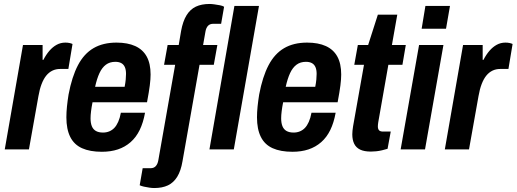

<svg xmlns="http://www.w3.org/2000/svg" viewBox="-20 -754 2607 969"><path d="M4 0 96 -527H195V-452H199Q213 -479 229.5 -498Q246 -517 266 -528Q286 -539 310 -539Q321 -539 330.5 -537Q340 -535 346 -532L325 -406H284Q262 -406 244.5 -397.5Q227 -389 213.5 -372.5Q200 -356 190 -330Q180 -304 174 -269L126 0Z M494 12Q434 12 394 -6Q354 -24 334.5 -63Q315 -102 315 -162Q315 -188 318 -217Q321 -246 326 -277Q343 -367 373.5 -425Q404 -483 452 -511Q500 -539 568 -539Q624 -539 662.5 -521.5Q701 -504 720.5 -468.5Q740 -433 740 -378Q740 -355 736 -323Q732 -291 722 -238H447Q442 -213 439.5 -192.5Q437 -172 437 -157Q437 -133 443.5 -117Q450 -101 464 -93Q478 -85 500 -85Q517 -85 531.5 -91Q546 -97 557 -108.5Q568 -120 576.5 -139Q585 -158 590 -185H712Q703 -135 685 -98Q667 -61 639 -36.5Q611 -12 575 0Q539 12 494 12ZM460 -316H609Q613 -336 614.5 -352.5Q616 -369 616 -381Q616 -402 610 -415.5Q604 -429 592 -435.5Q580 -442 562 -442Q534 -442 514.5 -427.5Q495 -413 482 -385Q469 -357 460 -316Z M758 195Q748 195 734 193Q720 191 706.5 188Q693 185 685 181L700 95H739Q757 95 766.5 84Q776 73 779 55L864 -427H808L826 -527H882L894 -598Q903 -647 921.5 -677Q940 -707 968.5 -720.5Q997 -734 1038 -734Q1048 -734 1062 -732Q1076 -730 1089.5 -727.5Q1103 -725 1111 -720L1096 -634H1057Q1039 -634 1029.5 -623.5Q1020 -613 1017 -595L1005 -527H1077L1059 -427H987L901 60Q893 108 874.5 138Q856 168 827.5 181.5Q799 195 758 195ZM1037 0 1163 -724H1287L1160 0Z M1456 12Q1396 12 1356 -6Q1316 -24 1296.5 -63Q1277 -102 1277 -162Q1277 -188 1280 -217Q1283 -246 1288 -277Q1305 -367 1335.5 -425Q1366 -483 1414 -511Q1462 -539 1530 -539Q1586 -539 1624.5 -521.5Q1663 -504 1682.5 -468.5Q1702 -433 1702 -378Q1702 -355 1698 -323Q1694 -291 1684 -238H1409Q1404 -213 1401.5 -192.5Q1399 -172 1399 -157Q1399 -133 1405.5 -117Q1412 -101 1426 -93Q1440 -85 1462 -85Q1479 -85 1493.5 -91Q1508 -97 1519 -108.5Q1530 -120 1538.5 -139Q1547 -158 1552 -185H1674Q1665 -135 1647 -98Q1629 -61 1601 -36.5Q1573 -12 1537 0Q1501 12 1456 12ZM1422 -316H1571Q1575 -336 1576.5 -352.5Q1578 -369 1578 -381Q1578 -402 1572 -415.5Q1566 -429 1554 -435.5Q1542 -442 1524 -442Q1496 -442 1476.5 -427.5Q1457 -413 1444 -385Q1431 -357 1422 -316Z M1852 11Q1818 11 1797.5 1Q1777 -9 1767.5 -28.5Q1758 -48 1758 -76Q1758 -84 1759 -94.5Q1760 -105 1762 -117L1817 -427H1768L1786 -527H1838L1887 -680H1985L1958 -527H2028L2011 -427H1940L1889 -137Q1888 -133 1887.5 -125.5Q1887 -118 1887 -116Q1887 -103 1893 -96.5Q1899 -90 1913 -90H1952L1936 -3Q1923 1 1908 4.5Q1893 8 1879 9.5Q1865 11 1852 11Z M2108 -609 2127 -724H2251L2231 -609ZM2002 0 2095 -527H2218L2125 0Z M2225 0 2317 -527H2416V-452H2420Q2434 -479 2450.5 -498Q2467 -517 2487 -528Q2507 -539 2531 -539Q2542 -539 2551.5 -537Q2561 -535 2567 -532L2546 -406H2505Q2483 -406 2465.5 -397.5Q2448 -389 2434.5 -372.5Q2421 -356 2411 -330Q2401 -304 2395 -269L2347 0Z"/></svg>

Font: Archivo Condensed
Style: Bold Italic
Weight: 700
Width: 3
Italic angle: -10°
Designer: Hector Gatti
Foundry: Omnibus-Type
Version: Version 2.001